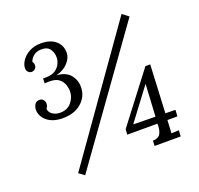

<svg xmlns="http://www.w3.org/2000/svg" viewBox="-127 -855 1047 1010"><g transform="rotate(-20 396.5 -350.0)"><path d="M171 -306Q118 -308 88 -333.5Q58 -359 57 -395Q57 -410 65 -424.5Q73 -439 92 -439Q106 -439 113.5 -429.5Q121 -420 121 -409Q121 -402 119 -395.5Q117 -389 111 -382Q113 -362 130.5 -350Q148 -338 173 -338Q213 -338 235.5 -365Q258 -392 259 -423Q260 -440 254 -460.5Q248 -481 230 -496.5Q212 -512 177 -512Q170 -512 163 -512Q156 -512 148 -511L149 -538Q152 -538 155 -538Q158 -538 161 -538Q200 -538 219.5 -552.5Q239 -567 246.5 -585Q254 -603 254 -613Q256 -642 240.5 -664.5Q225 -687 188 -685Q163 -684 147 -670Q131 -656 126 -639Q131 -633 132 -628Q133 -623 133 -618Q133 -608 125 -599.5Q117 -591 104 -591Q93 -592 85.5 -600Q78 -608 78 -621Q78 -641 92.5 -663Q107 -685 135 -700.5Q163 -716 201 -716Q254 -716 284 -689.5Q314 -663 312 -619Q311 -594 287.5 -567.5Q264 -541 221 -530Q274 -526 298.5 -495Q323 -464 321 -423Q319 -373 279 -339Q239 -305 171 -306ZM653 -716 688 -689 183 16 152 -7ZM579 -4 580 -33Q611 -34 621.5 -51.5Q632 -69 633 -97V-109H464L466 -139L677 -415H704L691 -146L747 -145L745 -109H689L685 -36L727 -38L725 -4ZM636 -147 646 -326H645L512 -149Z"/></g></svg>

Font: Lora
Style: Italic
Weight: 400
Italic angle: -3°
Designer: Olga Karpushina, Alexei Vanyashin (Cyrillic)
Foundry: Cyreal
Version: Version 3.008